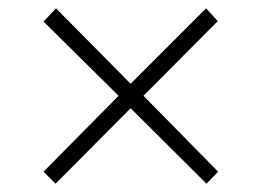

<svg xmlns="http://www.w3.org/2000/svg" viewBox="-20 -582 633 463"><path d="M85 -168 266 -351 85 -530 115 -562 295 -380 477 -562 505 -531 326 -351 506 -168 478 -139 295 -321 114 -139Z"/></svg>

Font: MM Taunggyi
Style: Regular
Weight: 400
Designer: Khon Soe Zaw Thu
Version: Version 1.00 July 18, 2016, initial release